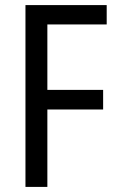

<svg xmlns="http://www.w3.org/2000/svg" viewBox="-20 -734 462 754"><path d="M166 0H80V-714H399V-638H166V-381H385V-304H166Z"/></svg>

Font: Noto Sans Malayalam Condensed
Style: Regular
Weight: 400
Width: 3
Designer: Jelle Bosma - Monotype Design Team
Foundry: Monotype Imaging Inc.
Version: Version 2.104; ttfautohint (v1.8.4.7-5d5b)